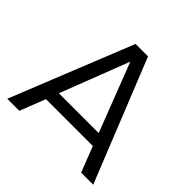

<svg xmlns="http://www.w3.org/2000/svg" viewBox="-185 -931 1112 1112"><g transform="rotate(45 371.5 -375.0)"><path d="M624 0H723L422 -750H320L19 0H118L179 -157H563ZM208 -234 371 -656 534 -234Z"/></g></svg>

Font: Orkney
Style: Regular
Weight: 400
Designer: Samuel Oakes and Alfredo Marco Pradil
Foundry: Alfredo Marco Pradil
Version: 1.0; ttfautohint (v1.5)